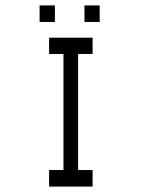

<svg xmlns="http://www.w3.org/2000/svg" viewBox="-20 -736 526 708"><path d="M161 -597H321.5V-537H268V-109H321.5V-48H161V-109H214V-537H161ZM126 -716H182.5V-655H126ZM291.5 -716H347.5V-655H291.5Z"/></svg>

Font: 3270 Nerd Font Mono SemCond
Style: Regular
Weight: 400
Monospace: yes
Version: Version 3.0.1;Nerd Fonts 3.1.1